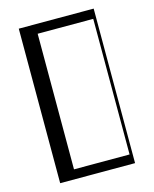

<svg xmlns="http://www.w3.org/2000/svg" viewBox="-117 -862 754 941"><g transform="rotate(-15 260.0 -392.0)"><path d="M70 -784H450V0H70ZM435 -48V-736H153V-48Z"/></g></svg>

Font: Facade Sud
Style: Regular
Weight: 100
Designer: Éléonore Fines
Foundry: Velvetyne Type Foundry
Version: Version 1.001;Glyphs 3.2 (3202)